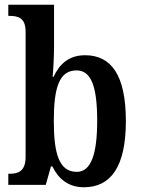

<svg xmlns="http://www.w3.org/2000/svg" viewBox="-20 -780 594 810"><path d="M334 10C447 10 511 -76 511 -269C511 -462 450 -547 339 -547C271 -547 231 -510 206 -456H202C205 -485 208 -546 208 -582V-760H15V-713H20C58 -713 88 -704 88 -646V-118C88 -56 55 -47 21 -47H15V0H173L195 -78H201C226 -26 268 10 334 10ZM304 -55C229 -55 207 -132 207 -270C207 -411 230 -483 303 -483C365 -483 390 -414 390 -271C390 -132 365 -55 304 -55Z"/></svg>

Font: Noto Serif Georgian Condensed SemiBold
Style: Regular
Weight: 600
Width: 3
Designer: Monotype Design Team, Akaki Razmadze
Foundry: Google LLC
Version: Version 2.003